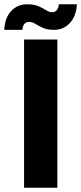

<svg xmlns="http://www.w3.org/2000/svg" viewBox="-50 -874 378 894"><path d="M62 0V-690H217V0ZM-30 -735Q-28 -790 1.5 -822Q31 -854 76 -854Q109 -854 129.5 -845Q150 -836 164.5 -826.5Q179 -817 193 -817Q205 -817 213.5 -826Q222 -835 224 -854H308Q305 -799 275.5 -767Q246 -735 202 -735Q170 -735 149.5 -744.5Q129 -754 114.5 -763Q100 -772 85 -772Q73 -772 64.5 -763.5Q56 -755 54 -735Z"/></svg>

Font: Radio Canada Big
Style: Bold
Weight: 700
Designer: Étienne Aubert Bonn
Foundry: Coppers and Brasses
Version: Version 1.001